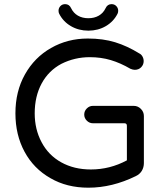

<svg xmlns="http://www.w3.org/2000/svg" viewBox="-20 -874 779 905"><path d="M258.8 -809.6Q255.9 -815.4 255.9 -823.2Q255.9 -835.9 264.6 -845.2Q273.4 -854.5 287.1 -854.5Q306.6 -854.5 315.4 -835Q326.2 -812.5 347.2 -800.3Q368.2 -788.1 396.5 -788.1Q424.8 -788.1 445.8 -800.3Q466.8 -812.5 477.5 -835Q486.3 -854.5 505.9 -854.5Q519.5 -854.5 528.3 -845.2Q537.1 -835.9 537.1 -823.2Q537.1 -815.4 534.2 -809.6Q515.6 -772.5 479 -751Q442.4 -729.5 396.5 -729.5Q350.6 -729.5 314 -751Q277.3 -772.5 258.8 -809.6ZM217.8 -34.2Q138.7 -79.1 95.7 -158.7Q52.7 -238.3 52.7 -339.8Q52.7 -443.4 97.7 -523.4Q142.6 -603.5 220.7 -647.9Q298.8 -692.4 393.6 -692.4Q465.8 -692.4 522.9 -674.8Q580.1 -657.2 636.7 -622.1Q645.5 -618.2 651.4 -607.9Q657.2 -597.7 657.2 -585.9Q657.2 -569.3 645.5 -557.1Q633.8 -544.9 615.2 -544.9Q606.4 -544.9 594.7 -549.8Q547.9 -577.1 502 -590.8Q456.1 -604.5 403.3 -604.5Q332 -604.5 269.5 -573.2Q209 -541 176.3 -480.5Q143.6 -419.9 143.6 -339.8Q143.6 -264.6 175.8 -204.1Q208 -142.6 268.6 -108.9Q329.1 -75.2 408.2 -75.2Q498 -75.2 578.1 -118.2V-281.2Q578.1 -293 566.4 -293H418Q401.4 -293 389.2 -305.2Q377 -317.4 377 -334Q377 -350.6 389.2 -362.8Q401.4 -375 418 -375H610.4Q629.9 -375 644 -360.8Q658.2 -346.7 658.2 -327.1V-105.5Q658.2 -85 648.4 -68.8Q638.7 -52.7 620.1 -43.9Q508.8 10.7 396.5 10.7Q294.9 10.7 217.8 -34.2Z"/></svg>

Font: KTXP_ComRound
Style: Medium
Weight: 500
Version: Version 1.01;May 16, 2022;FontCreator 13.0.0.2683 64-bit